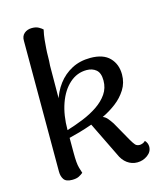

<svg xmlns="http://www.w3.org/2000/svg" viewBox="-111 -814 770 908"><g transform="rotate(-15 273.5 -359.5)"><path d="M130 12Q100 12 89.5 -3.5Q79 -19 79 -42V-681Q78 -705 93 -718Q108 -731 131 -731Q151 -731 164 -723.5Q177 -716 183 -710Q177 -684 175 -662Q173 -640 171.5 -620.5Q170 -601 170 -580.5Q170 -560 168 -537L167 -350L161 -358Q175 -408 202.5 -444.5Q230 -481 270 -502Q310 -523 361 -523Q424 -523 455 -491Q486 -459 486 -409Q486 -368 465.5 -335.5Q445 -303 413.5 -279Q382 -255 346 -238Q359 -233 368.5 -221.5Q378 -210 388 -195L441 -101Q452 -82 459.5 -73.5Q467 -65 481 -65Q486 -65 494 -67.5Q502 -70 509 -77Q516 -70 519 -62Q522 -54 522 -46Q522 -21 499.5 -4.5Q477 12 449 12Q422 12 400 -4Q378 -20 365 -51L284 -217Q253 -206 223.5 -197.5Q194 -189 169 -183Q169 -140 169 -111.5Q169 -83 170.5 -65.5Q172 -48 175.5 -35.5Q179 -23 184 -8Q176 -1 163.5 5.5Q151 12 130 12ZM169 -221Q209 -233 249.5 -249.5Q290 -266 322.5 -288Q355 -310 374.5 -338.5Q394 -367 394 -404Q394 -441 375.5 -456.5Q357 -472 329 -472Q282 -472 245.5 -439.5Q209 -407 189 -350.5Q169 -294 169 -221Z"/></g></svg>

Font: Arima Thin Medium
Style: Regular
Weight: 500
Version: Version 1.100